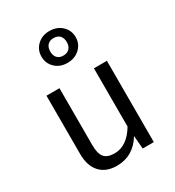

<svg xmlns="http://www.w3.org/2000/svg" viewBox="-199 -948 980 1076"><g transform="rotate(-30 290.5 -410.0)"><path d="M484 0H412L405 -85Q346 12 240 12Q170 12 131.5 -30Q93 -72 93 -149V-526H177V-158Q177 -102 197 -78.5Q217 -55 263 -55Q344 -55 400 -149V-526H484ZM288 -786Q263 -786 249 -771Q235 -756 235 -729Q235 -703 249 -688Q263 -673 288 -673Q313 -673 327.5 -688Q342 -703 342 -729Q342 -756 328 -771Q314 -786 288 -786ZM209 -802.5Q240 -832 288 -832Q336 -832 367.5 -802.5Q399 -773 399 -729Q399 -685 367.5 -655.5Q336 -626 288 -626Q240 -626 209 -655.5Q178 -685 178 -729Q178 -773 209 -802.5Z"/></g></svg>

Font: FiraSans
Style: Regular
Weight: 350
Designer: Carrois Corporate & Edenspiekermann AG
Foundry: Carrois Corporate GbR & Edenspiekermann AG
Version: Version 3.106;PS 003.106;hotconv 1.0.70;makeotf.lib2.5.58329